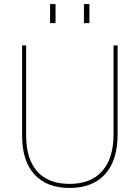

<svg xmlns="http://www.w3.org/2000/svg" viewBox="-20 -921 689 947"><path d="M89 -252V-697H109V-253Q109 -137 163.5 -75.5Q218 -14 323 -14Q428 -14 484 -77Q540 -140 540 -258V-697H560V-257Q560 -130 498.5 -62Q437 6 323 6Q210 6 149.5 -61Q89 -128 89 -252ZM394 -901H421V-807H394ZM227 -901H254V-807H227Z"/></svg>

Font: Hanken Grotesk Thin
Style: Regular
Weight: 100
Designer: Alfredo Marco Pradil
Foundry: Hanken Design Co.
Version: Version 3.014